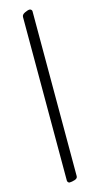

<svg xmlns="http://www.w3.org/2000/svg" viewBox="-149 -748 558 1078"><g transform="rotate(-15 130.0 -209.0)"><path d="M100 -676Q100 -690 118 -698.5Q136 -707 146 -707Q151 -707 155.5 -703Q160 -699 160 -694V265Q160 278 143 283.5Q126 289 112 289Q108 289 104 284.5Q100 280 100 275Z"/></g></svg>

Font: EB Garamond SC 12
Style: Regular
Weight: 400
Version: Version 0.016 ; ttfautohint (v0.97) -l 8 -r 50 -G 200 -x 0 -